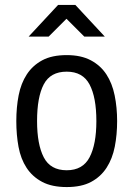

<svg xmlns="http://www.w3.org/2000/svg" viewBox="-20 -760 540 777"><path d="M250 -3Q190 -3 150.5 -24Q111 -45 87.5 -81Q64 -117 55 -165.5Q46 -214 46 -270Q46 -326 55.5 -374.5Q65 -423 88.5 -459Q112 -495 151 -516Q190 -537 250 -537Q308 -537 347.5 -516Q387 -495 410.5 -459Q434 -423 444 -374Q454 -325 454 -270Q454 -215 444.5 -166.5Q435 -118 411.5 -81.5Q388 -45 349 -24Q310 -3 250 -3ZM250 -71Q315 -71 342.5 -123.5Q370 -176 370 -270Q370 -366 342.5 -418Q315 -470 250 -470Q184 -470 157 -418.5Q130 -367 130 -270Q130 -176 157 -123.5Q184 -71 250 -71ZM285 -740 404 -612H321L249 -684L177 -612H96L215 -740Z"/></svg>

Font: D2Coding
Style: Regular
Weight: 400
Monospace: yes
Designer: Yong-Rak Park; Jeong-Hwan Yoon; Sang-Min Lee;
Foundry: NHN Corporation
Version: Version 1.3.2; Build 20180524